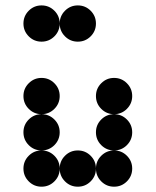

<svg xmlns="http://www.w3.org/2000/svg" viewBox="-20 -704 587 724"><path d="M205.1 -615.2Q205.1 -586.9 185.1 -566.9Q165 -546.9 136.7 -546.9Q108.4 -546.9 88.4 -566.9Q68.4 -586.9 68.4 -615.2Q68.4 -643.6 88.4 -663.6Q108.4 -683.6 136.7 -683.6Q165 -683.6 185.1 -663.6Q205.1 -643.6 205.1 -615.2ZM341.8 -615.2Q341.8 -586.9 321.8 -566.9Q301.8 -546.9 273.4 -546.9Q245.1 -546.9 225.1 -566.9Q205.1 -586.9 205.1 -615.2Q205.1 -643.6 225.1 -663.6Q245.1 -683.6 273.4 -683.6Q301.8 -683.6 321.8 -663.6Q341.8 -643.6 341.8 -615.2ZM205.1 -341.8Q205.1 -313.5 185.1 -293.5Q165 -273.4 136.7 -273.4Q108.4 -273.4 88.4 -293.5Q68.4 -313.5 68.4 -341.8Q68.4 -370.1 88.4 -390.1Q108.4 -410.2 136.7 -410.2Q165 -410.2 185.1 -390.1Q205.1 -370.1 205.1 -341.8ZM478.5 -341.8Q478.5 -313.5 458.5 -293.5Q438.5 -273.4 410.2 -273.4Q381.8 -273.4 361.8 -293.5Q341.8 -313.5 341.8 -341.8Q341.8 -370.1 361.8 -390.1Q381.8 -410.2 410.2 -410.2Q438.5 -410.2 458.5 -390.1Q478.5 -370.1 478.5 -341.8ZM205.1 -205.1Q205.1 -176.8 185.1 -156.7Q165 -136.7 136.7 -136.7Q108.4 -136.7 88.4 -156.7Q68.4 -176.8 68.4 -205.1Q68.4 -233.4 88.4 -253.4Q108.4 -273.4 136.7 -273.4Q165 -273.4 185.1 -253.4Q205.1 -233.4 205.1 -205.1ZM478.5 -205.1Q478.5 -176.8 458.5 -156.7Q438.5 -136.7 410.2 -136.7Q381.8 -136.7 361.8 -156.7Q341.8 -176.8 341.8 -205.1Q341.8 -233.4 361.8 -253.4Q381.8 -273.4 410.2 -273.4Q438.5 -273.4 458.5 -253.4Q478.5 -233.4 478.5 -205.1ZM205.1 -68.4Q205.1 -40 185.1 -20Q165 0 136.7 0Q108.4 0 88.4 -20Q68.4 -40 68.4 -68.4Q68.4 -96.7 88.4 -116.7Q108.4 -136.7 136.7 -136.7Q165 -136.7 185.1 -116.7Q205.1 -96.7 205.1 -68.4ZM341.8 -68.4Q341.8 -40 321.8 -20Q301.8 0 273.4 0Q245.1 0 225.1 -20Q205.1 -40 205.1 -68.4Q205.1 -96.7 225.1 -116.7Q245.1 -136.7 273.4 -136.7Q301.8 -136.7 321.8 -116.7Q341.8 -96.7 341.8 -68.4ZM478.5 -68.4Q478.5 -40 458.5 -20Q438.5 0 410.2 0Q381.8 0 361.8 -20Q341.8 -40 341.8 -68.4Q341.8 -96.7 361.8 -116.7Q381.8 -136.7 410.2 -136.7Q438.5 -136.7 458.5 -116.7Q478.5 -96.7 478.5 -68.4Z"/></svg>

Font: DatDot
Style: Bold
Weight: 700
Designer: GGBot
Version: 1.00